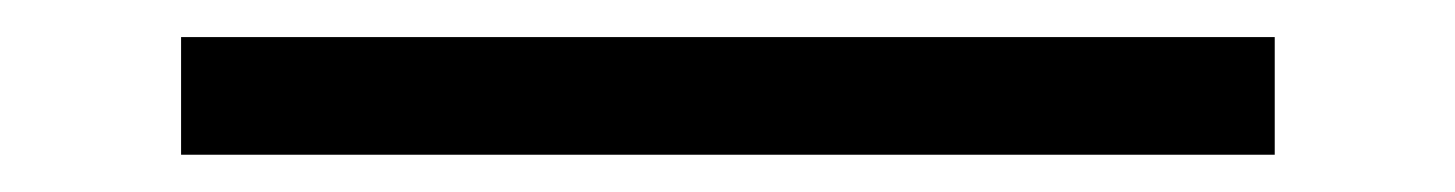

<svg xmlns="http://www.w3.org/2000/svg" viewBox="-20 75 773 102"><path d="M76.2 94.7H657.2V157.2H76.2Z"/></svg>

Font: Glacial Indifference
Style: Regular
Weight: 400
Designer: Alfredo Marco Pradil
Foundry: Alfredo Marco Pradil
Version: Version 1.312